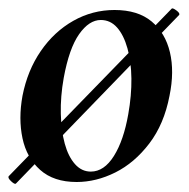

<svg xmlns="http://www.w3.org/2000/svg" viewBox="-26 -423 454 461"><path d="M12 18Q9 20 0.5 12Q-8 4 -5 0L386 -402Q388 -405 397.5 -398Q407 -391 404 -387ZM158 14Q103 14 70.5 -15Q38 -44 28 -91Q18 -138 28 -193Q40 -254 72 -300.5Q104 -347 150 -373Q196 -399 249 -399Q305 -399 338 -371.5Q371 -344 382 -297.5Q393 -251 381 -193Q368 -125 332.5 -78.5Q297 -32 251 -9Q205 14 158 14ZM192 -11Q224 -11 247.5 -48.5Q271 -86 282 -149Q290 -194 289.5 -234.5Q289 -275 280 -307Q271 -339 255 -357Q239 -375 216 -375Q188 -375 164 -341Q140 -307 127 -236Q119 -191 120 -150Q121 -109 129.5 -78Q138 -47 154 -29Q170 -11 192 -11Z"/></svg>

Font: Cormorant Garamond Light
Style: Italic
Weight: 300
Italic angle: -10°
Designer: Christian Thalmann (Catharsis Fonts)
Foundry: Catharsis Fonts
Version: Version 4.001